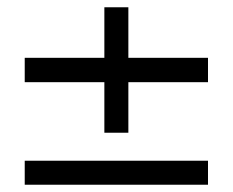

<svg xmlns="http://www.w3.org/2000/svg" viewBox="-20 -669 640 528"><path d="M333 -304H267V-443H48V-510H267V-649H333V-510H552V-443H333ZM552 -161H48V-227H552Z"/></svg>

Font: Tanohe Sans
Style: Regular
Weight: 400
Designer: Village Type and Design LLC & Cristiano Sobral
Foundry: Cooper Hewitt Smithsonian Design Museum
Version: Version 1.00;September 29, 2021;FontCreator 13.0.0.2655 64-b